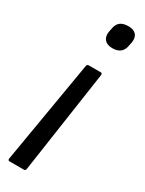

<svg xmlns="http://www.w3.org/2000/svg" viewBox="-181 -527 546 721"><g transform="rotate(30 92.5 -166.5)"><path d="M139 -296Q146 -296 145 -287L80 156Q79 165 72 165H9Q2 165 3 156L78 -287Q79 -296 87 -296ZM143 -498Q165 -498 176 -486.5Q187 -475 184 -453L181 -438Q178 -417 165.5 -406.5Q153 -396 131 -396Q108 -396 97 -408.5Q86 -421 89 -442L92 -457Q95 -478 107.5 -488Q120 -498 143 -498Z"/></g></svg>

Font: Sofia Sans Condensed
Style: Italic
Weight: 400
Italic angle: -9°
Designer: Botio Nikoltchev, Ani Petrova
Foundry: lettersoup
Version: Version 4.101